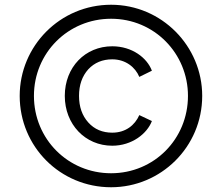

<svg xmlns="http://www.w3.org/2000/svg" viewBox="-20 -777 935 809"><path d="M448 12C658 12 832 -158 832 -373C832 -583 661 -757 448 -757C233 -757 63 -583 63 -373C63 -159 234 12 448 12ZM448 -47C267 -47 123 -191 123 -373C123 -554 267 -698 448 -698C630 -698 772 -552 772 -373C772 -191 629 -47 448 -47ZM453 -163C536 -163 600 -214 620 -267L567 -292C548 -249 509 -218 453 -218C412 -218 378 -232 352 -261C326 -290 313 -327 313 -373C313 -419 326 -456 352 -485C378 -513 412 -527 453 -527C509 -527 550 -494 567 -453L620 -479C600 -533 537 -582 453 -582C339 -582 253 -494 253 -373C253 -253 339 -163 453 -163Z"/></svg>

Font: Plus Jakarta Sans Light
Style: Regular
Weight: 300
Designer: Gumpita Rahayu
Foundry: Tokotype
Version: Version 2.071;gftools[0.9.30]